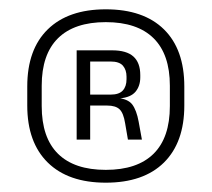

<svg xmlns="http://www.w3.org/2000/svg" viewBox="-20 -668 454 412"><path d="M207 -276Q126.5 -276 82.5 -319.2Q38.5 -362.5 38.5 -441.5V-482.5Q38.5 -562 82.5 -605Q126.5 -648 207 -648Q288 -648 331.8 -605Q375.5 -562 375.5 -482.5V-441.5Q375.5 -362.5 331.8 -319.2Q288 -276 207 -276ZM207 -303.5Q274.5 -303.5 309.5 -338Q344.5 -372.5 344.5 -440.5V-484Q344.5 -551.5 309.5 -586Q274.5 -620.5 207 -620.5Q139.5 -620.5 104.5 -586Q69.5 -551.5 69.5 -484V-440.5Q69.5 -372.5 104.5 -338Q139.5 -303.5 207 -303.5ZM254.5 -368.5 248.5 -403.5Q245 -425.5 236.5 -433.5Q228 -441.5 210 -441.5H164V-465H217.5Q235.5 -465 243.5 -473.8Q251.5 -482.5 251.5 -498V-503.5Q251.5 -518 243.8 -527Q236 -536 217.5 -536H163.5V-560H220.5Q251.5 -560 266.2 -546.8Q281 -533.5 281 -507V-502Q281 -483.5 270.8 -471.2Q260.5 -459 237.5 -457L236.5 -453.5L230.5 -458Q254.5 -456 263.8 -443.8Q273 -431.5 277.5 -407L284.5 -368.5ZM144.5 -368.5V-560H173.5V-457V-447.5V-368.5Z"/></svg>

Font: Anek Odia Light
Style: Regular
Weight: 300
Designer: Yesha Goshar & Mahesh Sahu (Odia), Yesha Goshar (Latin)
Foundry: Ek Type
Version: Version 1.003